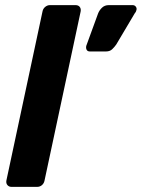

<svg xmlns="http://www.w3.org/2000/svg" viewBox="-20 -730 554 750"><path d="M25 0Q15 0 9 -7Q3 -14 5 -25L146 -685Q148 -696 156.5 -703Q165 -710 175 -710H275Q286 -710 291.5 -703Q297 -696 295 -685L154 -25Q152 -14 144 -7Q136 0 125 0ZM331 -529Q322 -529 318.5 -535.5Q315 -542 317 -551L363 -677Q368 -690 378.5 -700Q389 -710 405 -710H498Q506 -710 510.5 -704Q515 -698 513 -691Q512 -688 511 -685Q510 -682 507 -679L434 -556Q427 -546 418 -537.5Q409 -529 394 -529Z"/></svg>

Font: Rubik SemiBold
Style: Italic
Weight: 600
Italic angle: -12°
Designer: Hubert and Fischer
Foundry: Hubert and Fischer
Version: Version 2.300;gftools[0.9.30]